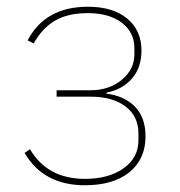

<svg xmlns="http://www.w3.org/2000/svg" viewBox="-20 -538 534 570"><path d="M232 12Q109 12 53 -84L69 -95Q121 -7 232 -7Q303 -7 347 -38.5Q391 -70 391 -121V-142Q391 -193 352.5 -222Q314 -251 249 -251H148V-270H248Q304 -270 341.5 -301Q379 -332 379 -377V-395Q379 -442 341.5 -470.5Q304 -499 241 -499Q181 -499 143 -476.5Q105 -454 80 -409L62 -418Q114 -518 241 -518Q315 -518 357.5 -483Q400 -448 400 -388Q400 -337 371.5 -304.5Q343 -272 296 -263V-260Q350 -253 381 -221Q412 -189 412 -133Q412 -66 364.5 -27Q317 12 232 12Z"/></svg>

Font: IBM Plex Sans Thin
Style: Regular
Weight: 100
Designer: Mike Abbink, Paul van der Laan, Pieter van Rosmalen
Foundry: Bold Monday
Version: Version 3.0